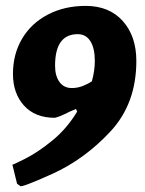

<svg xmlns="http://www.w3.org/2000/svg" viewBox="-20 -532 493 652"><path d="M242 -153 238 -162 217 -153Q182 -135 166 -132Q99 -132 61.5 -173.5Q24 -215 24 -281Q24 -348 55 -400.5Q86 -453 142.5 -482.5Q199 -512 271 -512Q351 -512 397 -460.5Q443 -409 443 -325Q443 -180 355 -85.5Q267 9 157.5 58.5Q48 108 48 99L38 92L22 27Q22 29 65.5 7Q109 -15 158 -55Q207 -95 242 -153ZM292 -256Q302 -292 302 -325Q302 -368 287 -392Q272 -416 244 -416Q167 -416 167 -309Q167 -274 182 -253.5Q197 -233 224 -233Q243 -233 261 -240Q279 -247 292 -256Z"/></svg>

Font: Alegreya SC ExtraBold
Style: Italic
Weight: 800
Italic angle: -7°
Designer: Juan Pablo del Peral
Foundry: Huerta Tipografica
Version: Version 2.007; ttfautohint (v1.6)